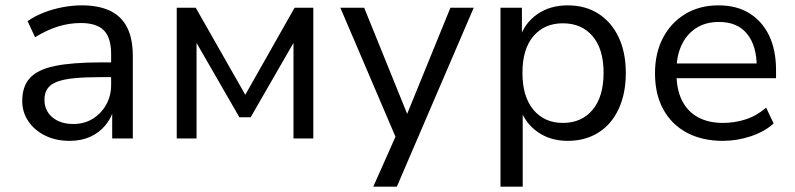

<svg xmlns="http://www.w3.org/2000/svg" viewBox="-20 -517 2968 717"><path d="M240 9Q189 9 149 -10.5Q109 -30 86 -64Q63 -98 63 -140Q63 -194 91.5 -225.5Q120 -257 184.5 -270.5Q249 -284 357 -284H409V-229H359Q299 -229 258 -225Q217 -221 192.5 -211.5Q168 -202 157 -185.5Q146 -169 146 -145Q146 -104 175.5 -79Q205 -54 254 -54Q295 -54 326.5 -73.5Q358 -93 376.5 -126Q395 -159 395 -200V-315Q395 -376 368 -403.5Q341 -431 282 -431Q238 -431 196.5 -418Q155 -405 111 -378L83 -438Q110 -457 143.5 -470Q177 -483 213.5 -490Q250 -497 285 -497Q348 -497 390.5 -477Q433 -457 454.5 -415Q476 -373 476 -307V0H399V-112H406Q396 -76 373 -48.5Q350 -21 316.5 -6Q283 9 240 9Z M640 0V-488H711L896 -163L1080 -488H1150V0H1076V-388H1094L916 -79H874L696 -388H714V0Z M1374 180 1466 -27V15L1251 -488H1340L1511 -66H1490L1662 -488H1749L1462 180Z M1849 180V-488H1929V-375H1921Q1939 -431 1986.5 -464Q2034 -497 2100 -497Q2166 -497 2214.5 -466Q2263 -435 2290 -378.5Q2317 -322 2317 -244Q2317 -168 2290.5 -110.5Q2264 -53 2215 -22Q2166 9 2100 9Q2035 9 1988 -24Q1941 -57 1923 -111H1932V180ZM2082 -58Q2152 -58 2193 -107Q2234 -156 2234 -245Q2234 -334 2193 -382Q2152 -430 2082 -430Q2013 -430 1972 -382Q1931 -334 1931 -245Q1931 -156 1972 -107Q2013 -58 2082 -58Z M2680 9Q2602 9 2545 -21.5Q2488 -52 2457 -108.5Q2426 -165 2426 -243Q2426 -319 2456 -376Q2486 -433 2539.5 -465Q2593 -497 2663 -497Q2731 -497 2778.5 -467.5Q2826 -438 2852 -384.5Q2878 -331 2878 -255V-225H2489V-280H2823L2806 -266Q2806 -346 2770 -390.5Q2734 -435 2665 -435Q2615 -435 2579.5 -412Q2544 -389 2525 -348Q2506 -307 2506 -252V-245Q2506 -184 2526.5 -142.5Q2547 -101 2586 -79.5Q2625 -58 2680 -58Q2723 -58 2764 -71Q2805 -84 2841 -115L2869 -56Q2835 -25 2783.5 -8Q2732 9 2680 9Z"/></svg>

Font: Nunito Sans 11pt
Style: Regular
Weight: 400
Version: Version 3.101;gftools[0.9.27]